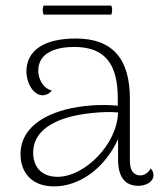

<svg xmlns="http://www.w3.org/2000/svg" viewBox="-20 -651 578 683"><path d="M376 -599C380 -610 380 -621 376 -631H135C131 -621 131 -610 135 -599ZM516 -52C508 -36 492 -27 480 -27C456 -27 442 -43 442 -80V-300C442 -441 381 -514 250 -514C143 -514 74 -476 74 -396C74 -357 98 -312 132 -312C140 -312 155 -316 164 -329C131 -338 116 -373 116 -399C116 -468 187 -484 244 -484C354 -484 399 -423 399 -301V-275C340 -281 269 -276 212 -261C108 -233 53 -177 53 -103C53 -37 93 12 172 12C262 12 351 -50 400 -156V-83C400 -24 423 10 472 10C499 10 526 -4 526 -28C526 -35 524 -43 516 -52ZM186 -22C121 -22 98 -64 98 -108C98 -168 142 -209 217 -232C265 -247 348 -256 400 -251C397 -138 282 -23 186 -22Z"/></svg>

Font: Arima Koshi ExtraLight
Style: Regular
Weight: 275
Designer: Joana Correia and Natanael Gama
Foundry: NDISCOVER
Version: Version 1.019;PS 001.019;hotconv 1.0.88;makeotf.lib2.5.64775